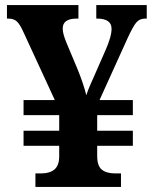

<svg xmlns="http://www.w3.org/2000/svg" viewBox="-20 -734 605 754"><path d="M119.1 0V-53H142.1Q175.1 -53 193.6 -68.3Q212.1 -83.6 212.5 -118.9V-161.3H72.5V-220.5H212.5V-281.8H72.5V-341H195.3L72 -608Q58.6 -638.1 46.4 -649.6Q34.1 -661 12.1 -661H7.3V-714H288V-661H281Q226.3 -661 226.3 -622Q226.3 -610 230.6 -595.3Q234.9 -580.6 242.3 -563L282.2 -468Q295.1 -437 304.6 -408.6Q314.1 -380.1 318.9 -360.1Q321.9 -369.5 326.4 -381.2Q330.9 -392.9 337.1 -406.6Q343.2 -420.2 349.2 -433.8L395.8 -540.1Q406.1 -563.8 412.1 -584.6Q418.1 -605.3 418.1 -621Q418.1 -641 403.8 -651Q389.5 -661 361.1 -661H358.1V-714H556.3V-661H550.2Q528.1 -661 515.1 -645.5Q502 -630 480.6 -583L370.8 -341H501.7V-281.8H361.7V-220.5H501.7V-161.3H361.7V-121Q361.7 -82.7 379.9 -67.8Q398.1 -53 432.1 -53H455.1V0Z"/></svg>

Font: Noto Serif Malayalam
Style: Regular
Weight: 400
Designer: Indian type Foundry, Jelle Bosma, Monotype Design Team
Foundry: Monotype Imaging Inc.
Version: Version 2.103